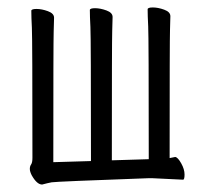

<svg xmlns="http://www.w3.org/2000/svg" viewBox="-20 -493 540 515"><path d="M93 2Q79 2 65 -23Q60 -33 60 -40Q60 -47 63.5 -52Q67 -57 67 -70Q67 -390 65.5 -418.5Q64 -447 64 -464Q64 -469 78 -469Q92 -469 108.5 -463Q125 -457 125 -445.5Q125 -434 124 -408.5Q123 -383 123 -63V-58L224 -61V-66Q224 -392 222.5 -420.5Q221 -449 221 -466Q221 -471 235 -471Q249 -471 265.5 -465Q282 -459 282 -447.5Q282 -436 281 -410.5Q280 -385 280 -68V-63L379 -66V-71Q379 -394 377.5 -422.5Q376 -451 376 -468Q376 -473 390 -473Q404 -473 420.5 -467Q437 -461 437 -449.5Q437 -438 436 -412.5Q435 -387 435 -75V-69L450 -72Q457 -71 466 -55Q475 -39 475 -25Q475 -11 471 -11Q391 -15 389 -15H378Q129 -6 118.5 -4Q108 -2 93 2Z"/></svg>

Font: LXGW WenKai Mono TC Light
Style: Regular
Weight: 300
Designer: LXGW / Fontworks Inc.
Foundry: LXGW / Fontworks Inc.
Version: Version 1.330